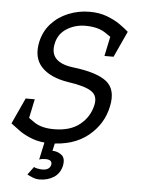

<svg xmlns="http://www.w3.org/2000/svg" viewBox="-50 -548 540 737"><g transform="rotate(5 220.5 -179.0)"><path d="M156 8 168 -47Q231 -47 268 -77Q305 -107 315 -153Q323 -189 297 -206Q271 -223 207 -232L220 -290Q314 -279 351.5 -248.5Q389 -218 375 -153Q361 -84 304.5 -38Q248 8 156 8ZM266 -508 254 -453Q215 -453 183 -433Q151 -413 143 -376Q126 -302 220 -290L207 -232Q137 -243 103.5 -279Q70 -315 83 -376Q92 -417 118.5 -446.5Q145 -476 184 -492Q223 -508 266 -508ZM4 -55 48 -99Q65 -84 93 -65.5Q121 -47 168 -47L156 8Q119 8 89.5 -3Q60 -14 39 -29Q18 -44 4 -55ZM374 -402Q358 -417 329.5 -435Q301 -453 254 -453L266 -508Q303 -508 332.5 -497Q362 -486 383.5 -471Q405 -456 418 -444ZM85 -155 64 -55H4L50 -155ZM337 -344 358 -444H418L372 -344ZM146 70Q139 70 133 71Q127 72 122 74L138 0H178L170 36Q189 36 205 48Q221 60 215 90Q208 120 184.5 135Q161 150 129 150Q116 150 102.5 144.5Q89 139 82 135L105 104Q108 107 119 109Q130 111 137 111Q165 111 170 90Q173 70 146 70Z"/></g></svg>

Font: Epunda Slab Light
Style: Italic
Weight: 300
Italic angle: -12°
Designer: Simon Atzbach
Foundry: typofactur
Version: Version 1.102